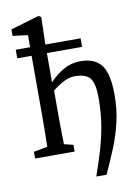

<svg xmlns="http://www.w3.org/2000/svg" viewBox="-96 -802 728 1015"><g transform="rotate(-10 267.5 -294.5)"><path d="M35 0V-36L109 -50Q110 -88 110.5 -132Q111 -176 111 -210V-538H34V-584H111V-649L30 -659V-694L183 -739L197 -731L193 -589V-584H382V-538H193V-381Q227 -418 268.5 -441.5Q310 -465 359 -465Q436 -465 471.5 -419Q507 -373 507 -259Q507 -180 491 -112Q475 -44 449 19.5Q423 83 392 150H337Q362 79 380.5 16.5Q399 -46 410 -112Q421 -178 421 -259Q421 -335 398.5 -363.5Q376 -392 315 -392Q265 -392 196 -336V-210Q196 -176 196.5 -131Q197 -86 198 -48L247 -36V0Z"/></g></svg>

Font: Source Serif Pro
Style: Regular
Weight: 400
Designer: Frank Grießhammer
Foundry: Adobe Systems Incorporated
Version: Version 3.001;hotconv 1.0.111;makeotfexe 2.5.65597